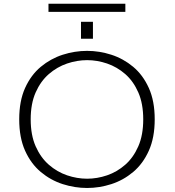

<svg xmlns="http://www.w3.org/2000/svg" viewBox="-20 -972 915 1004"><path d="M435.5 11Q371 11 308 -9.2Q245 -29.5 193.5 -72.5Q142 -115.5 111.2 -183.8Q80.5 -252 80.5 -348Q80.5 -444 111.2 -512Q142 -580 193.5 -622.8Q245 -665.5 308 -685.8Q371 -706 435.5 -706Q499.5 -706 562.2 -685.8Q625 -665.5 676.2 -622.8Q727.5 -580 758.2 -512Q789 -444 789 -348Q789 -252 758.2 -183.8Q727.5 -115.5 676.2 -72.5Q625 -29.5 562.2 -9.2Q499.5 11 435.5 11ZM435.5 -37.5Q488 -37.5 540 -55.2Q592 -73 634.8 -110.5Q677.5 -148 703.2 -206.8Q729 -265.5 729 -348Q729 -430 703.2 -488.8Q677.5 -547.5 634.8 -584.8Q592 -622 540 -639.8Q488 -657.5 435.5 -657.5Q383 -657.5 330.8 -639.8Q278.5 -622 235.5 -584.8Q192.5 -547.5 166.5 -488.8Q140.5 -430 140.5 -348Q140.5 -265.5 166.5 -206.8Q192.5 -148 235.5 -110.5Q278.5 -73 330.8 -55.2Q383 -37.5 435.5 -37.5ZM403.5 -858H466V-769.5H403.5ZM233.5 -910V-952.5H635.5V-910Z"/></svg>

Font: Trispace SemiExpanded ExtraLight
Style: Regular
Weight: 200
Width: 6
Designer: Tyler Finck
Foundry: Etcetera Type Company
Version: Version 1.210; ttfautohint (v1.8.3)